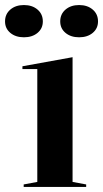

<svg xmlns="http://www.w3.org/2000/svg" viewBox="-58 -742 409 762"><path d="M36 0V-10L90 -20V-468H31V-479L230 -515V-20L284 -10V0ZM256 -722Q289 -722 310 -704Q331 -686 331 -657Q331 -629 310 -611.5Q289 -594 256 -594Q223 -594 202 -611.5Q181 -629 181 -657Q181 -686 202 -704Q223 -722 256 -722ZM37 -722Q70 -722 91 -704Q112 -686 112 -657Q112 -629 91 -611.5Q70 -594 37 -594Q4 -594 -17 -611.5Q-38 -629 -38 -657Q-38 -686 -17 -704Q4 -722 37 -722Z"/></svg>

Font: Kalnia Thin Medium
Style: Regular
Weight: 500
Version: Version 1.105